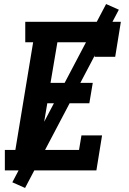

<svg xmlns="http://www.w3.org/2000/svg" viewBox="-20 -843 640 950"><path d="M4 0V-101H56L144 -634H105V-735H578L550 -562H448L460 -634H264L230 -433H439L422 -332H214L175 -101H371L383 -173H485L457 0ZM104 87 41 59 505 -823 568 -795Z"/></svg>

Font: Iosevka Slab Extended Oblique
Style: Bold
Weight: 700
Width: 7
Italic angle: -9°
Monospace: yes
Designer: Belleve Invis
Foundry: Belleve Invis
Version: Version 11.1.1; ttfautohint (v1.8.3)